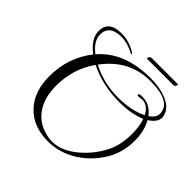

<svg xmlns="http://www.w3.org/2000/svg" viewBox="-185 -841 1053 1053"><g transform="rotate(45 341.5 -315.0)"><path d="M332 48Q214 48 148 -24Q84 -92 84 -212Q84 -356 170 -465Q100 -517 100 -578Q100 -657 199 -657Q258 -657 313 -623Q317 -622 317 -615Q317 -613 315 -613Q314 -613 309 -616Q258 -643 213 -643Q119 -643 119 -569Q119 -519 178 -474Q282 -596 485 -596Q553 -596 603 -577Q671 -552 682 -497Q683 -495 683 -489Q683 -451 635 -421Q666 -368 666 -291Q666 -203 625 -132Q577 -51 502 -3Q421 48 332 48ZM431 -394Q535 -394 605 -429Q580 -480 534 -480Q532 -480 529 -479.5Q526 -479 522 -478Q518 -477 515 -477Q512 -477 510 -477Q499 -477 499 -483Q499 -492 524 -492Q584 -492 623 -440Q659 -464 659 -493Q659 -584 495 -584Q331 -584 227 -443Q274 -419 325 -406.5Q376 -394 431 -394ZM349 33Q422 33 497 -31Q560 -85 599 -162Q629 -222 629 -309Q629 -367 614 -409Q583 -396 543.5 -388.5Q504 -381 457 -381Q324 -381 220 -434Q147 -331 147 -200Q147 -106 191 -45Q238 20 330 32Q334 32 339 32.5Q344 33 349 33ZM396 -657Q393 -657 393 -661Q393 -666 398.5 -672Q404 -678 411 -678H613Q615 -678 615 -675Q615 -669 611.5 -663Q608 -657 600 -657Z"/></g></svg>

Font: Imperial Script
Style: Regular
Weight: 400
Designer: Robert E. Leuschke
Foundry: Robert E. Leuschke
Version: Version 1.010; ttfautohint (v1.8.3)